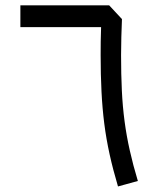

<svg xmlns="http://www.w3.org/2000/svg" viewBox="-20 -696 590 716"><path d="M56 -594.7H357Q355.8 -567.7 355.6 -541Q355.3 -514.4 355.3 -490.9Q355.3 -417.3 358.5 -354.7Q361.6 -292 368.9 -234.7Q376.2 -177.4 388.8 -120.3Q401.4 -63.2 420 -0.7L494.1 -21.1Q476.1 -80.8 464 -134.9Q451.8 -189 444.6 -243.5Q437.3 -298 434.4 -358.3Q431.5 -418.7 431.5 -491.1Q431.5 -525.8 432.5 -558.2Q433.5 -590.6 434.8 -624.8L387 -676.2H56Z"/></svg>

Font: Estedad-FD VF
Style: Regular
Weight: 100
Designer: Amin Abedi
Version: Version 7.3